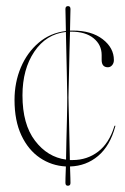

<svg xmlns="http://www.w3.org/2000/svg" viewBox="-20 -536 408 628"><path d="M204 -217Q204 -212.5 204.5 -191.5Q205 -170.5 205.8 -140Q206.5 -109.5 207.2 -75.8Q208 -42 208.5 -12.5Q213 -12.5 217.5 -12.5Q265 -12.5 301 -40Q337 -67.5 354 -123Q354.5 -125 356 -125Q358.5 -125 357 -122.5Q340 -59 301 -26Q262 7 209 8.5Q210 31.5 210.2 46.2Q210.5 61 210.5 62.5Q210.5 71.5 202 71.5Q194 71.5 194 62Q194 60.5 194.2 45.8Q194.5 31 195.5 8.5Q148.5 6 110.5 -19.8Q72.5 -45.5 50 -93.2Q27.5 -141 27.5 -209Q27.5 -266.5 48.2 -315.5Q69 -364.5 106.8 -396.5Q144.5 -428.5 195.5 -434.5Q195 -464.5 194.5 -484.8Q194 -505 194 -506.5Q194 -516 202.5 -516Q210.5 -516 210.5 -506.5Q210.5 -505 210 -485Q209.5 -465 209 -436Q213.5 -436 218 -436Q279 -436 315.8 -407.8Q352.5 -379.5 352.5 -339.5Q352.5 -329.5 346.8 -322.8Q341 -316 333 -316Q312.5 -316 312.5 -340V-356Q312.5 -389.5 286 -411Q259.5 -432.5 212.5 -432.5Q210.5 -432.5 209 -432.5Q208 -402 207.2 -366.5Q206.5 -331 205.8 -298.8Q205 -266.5 204.5 -244Q204 -221.5 204 -217ZM53.5 -224Q53.5 -129.5 94.5 -75.8Q135.5 -22 196 -14Q196.5 -43.5 197.2 -76.8Q198 -110 198.8 -140.2Q199.5 -170.5 199.8 -191.5Q200 -212.5 200 -217Q200 -221.5 199.5 -243.8Q199 -266 198.5 -298.2Q198 -330.5 197 -365.8Q196 -401 195.5 -431.5Q131 -424.5 92.2 -367Q53.5 -309.5 53.5 -224Z"/></svg>

Font: Fraunces 144pt Thin
Style: Regular
Weight: 100
Version: Version 1.000;[f99f86859]